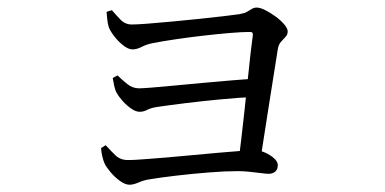

<svg xmlns="http://www.w3.org/2000/svg" viewBox="-20 -508 1040 518"><path d="M281.8 -480.6Q293.3 -467.1 305.6 -454.5Q318 -441.9 335.9 -441.9Q349.6 -441.9 378.7 -444.2Q407.8 -446.5 444.5 -449.9Q481.1 -453.3 517.5 -457.1Q553.8 -460.9 582.8 -464.3Q611.7 -467.7 625.3 -469.7Q638.7 -471.9 646 -475.9Q653.4 -480 659.1 -483.8Q664.9 -487.6 672.6 -487.6Q681.4 -487.6 695.2 -480.9Q708.9 -474.1 722.9 -463.9Q737 -453.7 746.6 -442.5Q756.2 -431.3 756.2 -423Q756.2 -414.7 750.1 -408.3Q744.1 -401.8 737.9 -395Q731.8 -388.2 729.6 -376.1Q725.6 -351.2 719.4 -311.7Q713.1 -272.3 706.1 -227.8Q699.1 -183.3 692.5 -140.9Q685.8 -98.5 681 -66.7L623.4 -71Q626.6 -95.2 630.8 -131.6Q635 -168 639.6 -209.4Q644.2 -250.9 648.2 -291.2Q652.2 -331.6 656 -364.2Q659.8 -396.8 662.2 -413.9Q663 -421.8 654.8 -421.8Q633.5 -421.8 600.2 -419Q566.9 -416.2 528.6 -411.8Q490.4 -407.4 454.3 -402.1Q418.2 -396.8 392 -391.6Q376.1 -388.6 362.6 -381.7Q349.1 -374.7 337.6 -374.7Q326.2 -374.7 312.2 -385.8Q298.3 -396.8 287.4 -411.3Q276.4 -425.8 273.4 -435.2Q270.4 -444.5 269.3 -456.1Q268.1 -467.7 267.5 -476ZM297.2 -304.5Q309.3 -292.5 323.6 -281.1Q338 -269.7 355.1 -269.7Q364.1 -269.7 390.4 -271.8Q416.7 -273.9 453 -277.4Q489.3 -280.9 528.9 -284.5Q568.5 -288.1 605.5 -291.2Q642.4 -294.3 669.2 -295.6L666 -246.6Q622 -244.4 573.8 -239.8Q525.5 -235.2 481.5 -229.8Q437.5 -224.4 405.1 -219.6Q387.8 -217.2 377.6 -211.8Q367.5 -206.4 356.6 -206.4Q346.2 -206.4 333.7 -215.2Q321.2 -224 310.6 -235.8Q300.1 -247.7 294.9 -257.2Q290.7 -264.6 288.1 -276.5Q285.5 -288.3 284.1 -297.6ZM265.1 -116.3Q277.5 -102.6 291 -89.4Q304.4 -76.2 325.2 -76.2Q340.4 -76.2 367.6 -78.3Q394.9 -80.4 428.7 -83.1Q462.5 -85.8 498.3 -89.4Q534 -93 567.4 -95.7Q600.7 -98.5 627 -100.6Q653.3 -102.7 666.3 -102.7Q680.9 -102.7 695.2 -96.3Q709.5 -89.9 719.5 -80.8Q729.5 -71.7 729.5 -62.6Q729.5 -51.1 722.6 -45.1Q715.7 -39.1 705.4 -39.1Q697.9 -39.1 684.1 -41Q670.3 -42.8 653.8 -44.5Q637.3 -46.3 620.7 -46.3Q588.4 -46.3 544.1 -42.8Q499.8 -39.3 456.1 -34.2Q412.4 -29.1 380.9 -23.8Q367.6 -21.6 353.6 -15.6Q339.6 -9.6 329.7 -9.6Q317.7 -9.6 303.1 -20.2Q288.6 -30.9 277.4 -44.5Q266.1 -58.1 261.9 -67.5Q258.7 -74.6 256 -86.2Q253.3 -97.8 252.7 -108.5Z"/></svg>

Font: Noto Serif HK
Style: Regular
Weight: 200
Designer: Ryoko NISHIZUKA 西塚涼子 (kana & ideographs); Frank Grießhammer (Latin, Greek & Cyrillic); Wenlong ZHANG 张文龙 (bopomofo); San
Foundry: Adobe
Version: Version 2.001;hotconv 1.1.0;makeotfexe 2.6.0